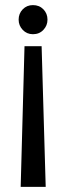

<svg xmlns="http://www.w3.org/2000/svg" viewBox="-20 -552 259 752"><path d="M109 -532Q134 -532 150 -515.5Q166 -499 166 -475Q166 -452 150 -435Q134 -418 109 -418Q85 -418 69 -435Q53 -452 53 -475Q53 -499 69 -515.5Q85 -532 109 -532ZM159 180H61L76 -371H143Z"/></svg>

Font: Phudu Light
Style: Regular
Weight: 400
Version: Version 1.005;gftools[0.9.23]